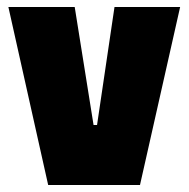

<svg xmlns="http://www.w3.org/2000/svg" viewBox="-20 -530 540 550"><path d="M118 0 4 -510H194L248 -172H258L308 -510H496L381 0Z"/></svg>

Font: Saira SemiCondensed Black
Style: Regular
Weight: 900
Width: 4
Designer: Hector Gatti with collaboration of the Omnibus-Type team
Foundry: Omnibus-Type
Version: Version 1.101